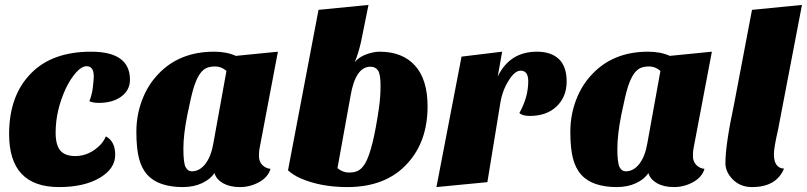

<svg xmlns="http://www.w3.org/2000/svg" viewBox="-20 -740 3278 780"><path d="M508 -416Q508 -374 473 -348Q438 -322 381 -322Q357 -322 343 -329Q354 -355 357.5 -387.5Q361 -420 361 -429Q361 -471 332 -471Q312 -471 289.5 -446Q267 -421 248 -382Q206 -292 206 -201Q206 -151 225 -128.5Q244 -106 286 -106Q344 -106 390 -154Q403 -169 410 -186Q448 -166 448 -111Q448 -55 386 -18Q322 20 220 20Q17 20 17 -195Q17 -352 106 -442Q192 -530 350 -530Q508 -530 508 -416Z M622 -438Q708 -530 850 -530Q901 -530 938 -513L1109 -530L1035 -140Q1032 -128 1032 -106Q1032 -84 1045.5 -70Q1059 -56 1079 -54Q1069 -20 1032.5 0Q996 20 955 20Q914 20 886.5 4.5Q859 -11 851 -37Q835 -12 801 4Q767 20 721.5 20Q676 20 639 8Q602 -4 578.5 -30Q555 -56 544.5 -97Q534 -138 534 -205Q534 -272 557 -333Q580 -394 622 -438ZM759 -44Q791 -44 814.5 -74.5Q838 -105 847 -159L900 -452Q879 -470 854.5 -470Q830 -470 815.5 -462Q801 -454 789.5 -436Q778 -418 768 -387.5Q758 -357 741.5 -275.5Q725 -194 725 -136Q725 -78 734 -61Q743 -44 759 -44Z M1150 -48 1274 -700 1477 -720 1446 -567Q1435 -520 1421 -487Q1443 -515 1491 -526Q1505 -530 1522 -530Q1615 -530 1666 -473.5Q1717 -417 1717 -308Q1717 -166 1636 -77Q1549 20 1391 20Q1282 20 1200 -16Q1171 -29 1150 -48ZM1351 -57Q1372 -39 1398 -39Q1424 -39 1439 -49Q1454 -59 1465 -79Q1495 -133 1519 -298Q1526 -345 1526 -392Q1526 -439 1515.5 -454Q1505 -469 1485 -469Q1424 -469 1404 -350Z M2090 -281Q2126 -345 2126 -410Q2126 -453 2095 -453Q2071 -453 2046 -412Q2020 -371 2012 -318L1960 0L1753 20L1855 -510L2020 -530L2002 -429Q2051 -530 2161 -530Q2219 -530 2250.5 -500Q2282 -470 2282 -408.5Q2282 -347 2241.5 -308Q2201 -269 2132 -269Q2102 -269 2090 -281Z M2385 -438Q2471 -530 2613 -530Q2664 -530 2701 -513L2872 -530L2798 -140Q2795 -128 2795 -106Q2795 -84 2808.5 -70Q2822 -56 2842 -54Q2832 -20 2795.5 0Q2759 20 2718 20Q2677 20 2649.5 4.5Q2622 -11 2614 -37Q2598 -12 2564 4Q2530 20 2484.5 20Q2439 20 2402 8Q2365 -4 2341.5 -30Q2318 -56 2307.5 -97Q2297 -138 2297 -205Q2297 -272 2320 -333Q2343 -394 2385 -438ZM2522 -44Q2554 -44 2577.5 -74.5Q2601 -105 2610 -159L2663 -452Q2642 -470 2617.5 -470Q2593 -470 2578.5 -462Q2564 -454 2552.5 -436Q2541 -418 2531 -387.5Q2521 -357 2504.5 -275.5Q2488 -194 2488 -136Q2488 -78 2497 -61Q2506 -44 2522 -44Z M3165 -55Q3134 20 3035 20Q2985 20 2953 -15Q2927 -44 2927 -77Q2927 -152 2962 -316L3035 -700L3238 -720L3141 -214Q3124 -140 3124 -114Q3124 -57 3165 -55Z"/></svg>

Font: Sansita One
Style: Regular
Weight: 400
Designer: Pablo Cosgaya
Foundry: Omnibus-Type
Version: Version 1.001